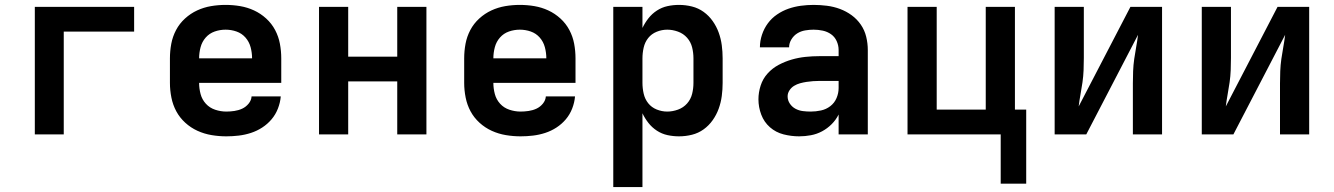

<svg xmlns="http://www.w3.org/2000/svg" viewBox="-20 -548 5440 783"><path d="M122 0V-520H527V-419H240V0Z M903 8Q873 8 843 3Q813 -2 785.5 -14.5Q758 -27 735.5 -47.5Q713 -68 699 -94Q685 -120 679 -150Q673 -180 673 -210V-310Q673 -340 678.5 -369.5Q684 -399 698 -425.5Q712 -452 734.5 -472.5Q757 -493 784 -505.5Q811 -518 840.5 -523Q870 -528 900 -528Q930 -528 959.5 -523Q989 -518 1016 -505.5Q1043 -493 1065.5 -472.5Q1088 -452 1102 -425.5Q1116 -399 1121.5 -369.5Q1127 -340 1127 -310V-210H792Q792 -187 798 -164.5Q804 -142 819.5 -125Q835 -108 857.5 -100.5Q880 -93 903 -93Q919 -93 936 -95.5Q953 -98 968 -105Q983 -112 994 -125.5Q1005 -139 1006 -155H1125Q1123 -130 1113.5 -105.5Q1104 -81 1087.5 -61.5Q1071 -42 1049.5 -28Q1028 -14 1003.5 -6Q979 2 953.5 5Q928 8 903 8ZM792 -310H1008Q1008 -333 1002 -355.5Q996 -378 981 -395Q966 -412 944.5 -419.5Q923 -427 900 -427Q877 -427 855.5 -419.5Q834 -412 819 -395Q804 -378 798 -355.5Q792 -333 792 -310Z M1281 0V-520H1400V-317H1600V-520H1719V0H1600V-216H1400V0Z M2103 8Q2073 8 2043 3Q2013 -2 1985.5 -14.5Q1958 -27 1935.5 -47.5Q1913 -68 1899 -94Q1885 -120 1879 -150Q1873 -180 1873 -210V-310Q1873 -340 1878.5 -369.5Q1884 -399 1898 -425.5Q1912 -452 1934.5 -472.5Q1957 -493 1984 -505.5Q2011 -518 2040.5 -523Q2070 -528 2100 -528Q2130 -528 2159.5 -523Q2189 -518 2216 -505.5Q2243 -493 2265.5 -472.5Q2288 -452 2302 -425.5Q2316 -399 2321.5 -369.5Q2327 -340 2327 -310V-210H1992Q1992 -187 1998 -164.5Q2004 -142 2019.5 -125Q2035 -108 2057.5 -100.5Q2080 -93 2103 -93Q2119 -93 2136 -95.5Q2153 -98 2168 -105Q2183 -112 2194 -125.5Q2205 -139 2206 -155H2325Q2323 -130 2313.5 -105.5Q2304 -81 2287.5 -61.5Q2271 -42 2249.5 -28Q2228 -14 2203.5 -6Q2179 2 2153.5 5Q2128 8 2103 8ZM1992 -310H2208Q2208 -333 2202 -355.5Q2196 -378 2181 -395Q2166 -412 2144.5 -419.5Q2123 -427 2100 -427Q2077 -427 2055.5 -419.5Q2034 -412 2019 -395Q2004 -378 1998 -355.5Q1992 -333 1992 -310Z M2481 215V-520H2600V-434Q2610 -455 2624.5 -473.5Q2639 -492 2659 -505Q2679 -518 2702 -523Q2725 -528 2749 -528Q2776 -528 2802 -521.5Q2828 -515 2849.5 -499.5Q2871 -484 2886.5 -462Q2902 -440 2911 -415Q2920 -390 2923.5 -363.5Q2927 -337 2927 -310V-210Q2927 -183 2923.5 -156.5Q2920 -130 2911 -105Q2902 -80 2886.5 -58Q2871 -36 2849.5 -20.5Q2828 -5 2802 1.5Q2776 8 2749 8Q2725 8 2702 3Q2679 -2 2659 -15Q2639 -28 2624.5 -46.5Q2610 -65 2600 -86V215ZM2701 -93Q2723 -93 2745 -101Q2767 -109 2782 -126Q2797 -143 2802.5 -165Q2808 -187 2808 -210V-310Q2808 -333 2802.5 -355Q2797 -377 2782 -394Q2767 -411 2745 -419Q2723 -427 2701 -427Q2679 -427 2658 -418.5Q2637 -410 2623.5 -393Q2610 -376 2605 -354Q2600 -332 2600 -310V-210Q2600 -188 2605 -166Q2610 -144 2623.5 -127Q2637 -110 2658 -101.5Q2679 -93 2701 -93Z M3239 8Q3207 8 3175.5 0Q3144 -8 3120 -29Q3096 -50 3084.5 -80.5Q3073 -111 3073 -143Q3073 -171 3082 -199Q3091 -227 3110.5 -248.5Q3130 -270 3155.5 -283.5Q3181 -297 3208.5 -305Q3236 -313 3264.5 -316Q3293 -319 3322 -319H3400V-344Q3400 -363 3392 -380.5Q3384 -398 3369 -408.5Q3354 -419 3335.5 -423Q3317 -427 3298 -427Q3281 -427 3263.5 -424Q3246 -421 3231.5 -412Q3217 -403 3207.5 -387.5Q3198 -372 3198 -355H3079Q3079 -381 3087.5 -406.5Q3096 -432 3111.5 -453Q3127 -474 3149 -489Q3171 -504 3195.5 -512.5Q3220 -521 3246 -524.5Q3272 -528 3298 -528Q3325 -528 3352.5 -524.5Q3380 -521 3405.5 -511.5Q3431 -502 3453 -486Q3475 -470 3490.5 -447.5Q3506 -425 3512.5 -398Q3519 -371 3519 -344V0H3400V-81Q3389 -59 3371.5 -41.5Q3354 -24 3332.5 -12.5Q3311 -1 3287 3.5Q3263 8 3239 8ZM3286 -93Q3307 -93 3328 -97.5Q3349 -102 3366 -115Q3383 -128 3391.5 -148Q3400 -168 3400 -189V-218H3322Q3309 -218 3295.5 -217Q3282 -216 3269 -214Q3256 -212 3243 -208.5Q3230 -205 3218.5 -198Q3207 -191 3199.5 -179.5Q3192 -168 3192 -155Q3192 -139 3201 -125.5Q3210 -112 3224 -104.5Q3238 -97 3254 -95Q3270 -93 3286 -93Z M4061 201V0H3681V-520H3800V-101H4000V-520H4119V-101H4165V201Z M4281 0V-520H4400V-312Q4400 -287 4399 -262Q4398 -237 4394.5 -212.5Q4391 -188 4386.5 -163.5Q4382 -139 4379 -114L4590 -520H4719V0H4600V-208Q4600 -233 4601 -258Q4602 -283 4605.5 -307.5Q4609 -332 4613.5 -356.5Q4618 -381 4621 -406L4410 0Z M4881 0V-520H5000V-312Q5000 -287 4999 -262Q4998 -237 4994.5 -212.5Q4991 -188 4986.5 -163.5Q4982 -139 4979 -114L5190 -520H5319V0H5200V-208Q5200 -233 5201 -258Q5202 -283 5205.5 -307.5Q5209 -332 5213.5 -356.5Q5218 -381 5221 -406L5010 0Z"/></svg>

Font: Iosevka Fixed Extended
Style: Bold
Weight: 700
Width: 7
Monospace: yes
Designer: Belleve Invis
Foundry: Belleve Invis
Version: Version 24.1.1; ttfautohint (v1.8.4)